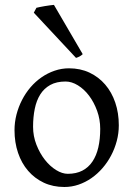

<svg xmlns="http://www.w3.org/2000/svg" viewBox="-20 -747 543 782"><path d="M388.2 -222.2Q388.2 -260.7 375.5 -295.7Q362.8 -330.6 342.8 -357.2Q322.8 -383.8 297.4 -399.4Q272 -415 247.1 -415Q210 -415 184.6 -400.9Q159.2 -386.7 143.8 -362.1Q128.4 -337.4 121.6 -303.7Q114.7 -270 114.7 -231Q114.7 -192.4 128.4 -157.5Q142.1 -122.6 162.8 -96.2Q183.6 -69.8 208.5 -54.4Q233.4 -39.1 255.9 -39.1Q290.5 -39.1 315.4 -52Q340.3 -64.9 356.4 -88.9Q372.6 -112.8 380.4 -146.5Q388.2 -180.2 388.2 -222.2ZM463.9 -236.8Q463.9 -204.1 455.6 -172.9Q447.3 -141.6 432.6 -113.8Q418 -85.9 397.5 -62.3Q377 -38.6 352.3 -21.5Q327.6 -4.4 299.8 5.1Q272 14.6 242.2 14.6Q195.8 14.6 158.4 -2.9Q121.1 -20.5 94.5 -51.3Q67.9 -82 53.5 -124.5Q39.1 -167 39.1 -216.8Q39.1 -249 47.1 -280.3Q55.2 -311.5 69.6 -339.6Q84 -367.7 104.2 -391.4Q124.5 -415 149.2 -432.1Q173.8 -449.2 202.4 -459Q231 -468.8 261.2 -468.8Q307.1 -468.8 344.5 -451.2Q381.8 -433.6 408.4 -402.6Q435.1 -371.6 449.5 -329.1Q463.9 -286.6 463.9 -236.8ZM316.9 -526.4Q310.5 -520.5 304.2 -517.1Q297.9 -513.7 289.6 -511.2L117.7 -695.3L128.4 -715.3Q133.3 -716.8 142.8 -718.5Q152.3 -720.2 162.8 -722.2Q173.3 -724.1 183.6 -725.3Q193.8 -726.6 199.7 -727.1Z"/></svg>

Font: Gentium Plus Eur
Style: Regular
Weight: 400
Designer: J. Victor Gaultney, Annie Olsen, Iska Routamaa, Becca Hirsbrunner
Foundry: SIL International
Version: Version 5.000